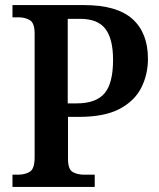

<svg xmlns="http://www.w3.org/2000/svg" viewBox="-20 -734 623 754"><path d="M29 0V-48H51Q78 -48 97 -59.5Q116 -71 116 -116V-602Q116 -644 97 -655Q78 -666 53 -666H29V-714H311Q439 -714 500 -659.5Q561 -605 561 -503Q561 -441 534.5 -389Q508 -337 449 -306Q390 -275 290 -275H247V-111Q247 -69 265.5 -58.5Q284 -48 310 -48H352V0ZM281 -328Q357 -328 390.5 -367.5Q424 -407 424 -499Q424 -581 394 -620.5Q364 -660 295 -660H246V-328Z"/></svg>

Font: Noto Serif Georgian SemiCondensed SemiBold
Style: Regular
Weight: 600
Width: 4
Designer: Monotype Design Team, Akaki Razmadze
Foundry: Google LLC
Version: Version 2.003; ttfautohint (v1.8.4.7-5d5b)